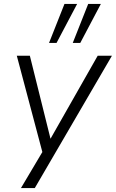

<svg xmlns="http://www.w3.org/2000/svg" viewBox="-20 -771 586 971"><path d="M86 180 203 -17 199 16 65 -489H131L240 -51H225L474 -489H546L156 180ZM348 -554 426 -751H490L386 -554ZM228 -554 306 -751H370L266 -554Z"/></svg>

Font: Nunito Sans 10pt Light
Style: Italic
Weight: 300
Italic angle: -9°
Designer: Vernon Adams
Foundry: Vernon Adams
Version: Version 3.101;gftools[0.9.27]